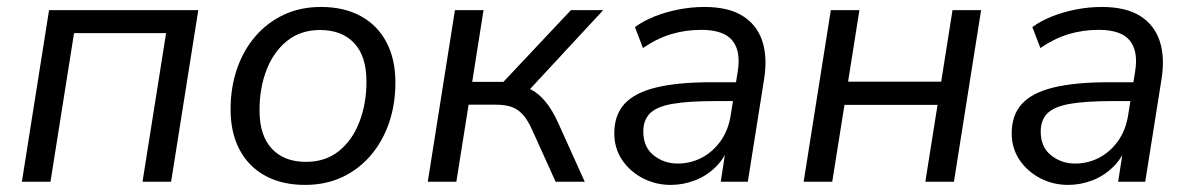

<svg xmlns="http://www.w3.org/2000/svg" viewBox="-20 -515 3381 544"><path d="M42 0 119 -486.3H541.8L464.8 0H383.8L450.6 -421.2H189.8L123 0Z M844.2 8.9Q779.1 8.9 731.6 -17Q684.1 -42.9 658.7 -91.1Q633.3 -139.2 633.3 -205.2Q633.3 -266.9 651.4 -319.7Q669.5 -372.4 703.5 -412Q737.6 -451.6 784.5 -473.4Q831.3 -495.3 889.4 -495.3Q955 -495.3 1002.3 -469.3Q1049.6 -443.4 1074.9 -395.5Q1100.3 -347.6 1100.3 -281.2Q1100.3 -219.4 1082.2 -166.7Q1064.1 -114 1030.1 -74.4Q996 -34.8 949.2 -12.9Q902.3 8.9 844.2 8.9ZM846.7 -56.4Q902.2 -56.4 940.4 -87.1Q978.5 -117.9 998.4 -169.8Q1018.3 -221.7 1018.3 -284.1Q1018.3 -355.8 983.5 -392.9Q948.6 -430 886.9 -430Q831.9 -430 793.5 -399.2Q755.1 -368.4 735.2 -317Q715.3 -265.7 715.3 -202.2Q715.3 -131 750.2 -93.7Q785 -56.4 846.7 -56.4Z M1192 0 1269 -486.3H1350L1317.9 -283.1H1406.4L1597.6 -486.3H1689.1L1470.4 -250.4L1440.6 -273.2Q1465.1 -271.7 1486.1 -260.5Q1507.1 -249.3 1525.9 -226.5Q1544.8 -203.7 1561.9 -165.9L1636.8 0H1554.3L1487.7 -147.2Q1475 -175.5 1460.8 -190.9Q1446.7 -206.3 1428.5 -212.4Q1410.3 -218.4 1385.5 -218.4H1307.7L1273 0Z M1880.2 8.9Q1837.9 8.9 1801.4 -10Q1765 -28.9 1742.7 -61.8Q1720.5 -94.8 1720.5 -137.3Q1720.5 -188.8 1749.2 -220.5Q1778 -252.2 1839 -267.1Q1900 -282 1995.5 -282H2076L2067.7 -228.6H2006.8Q1929.8 -228.6 1885.2 -220.7Q1840.7 -212.9 1821.7 -193.9Q1802.7 -174.9 1802.7 -142.1Q1802.7 -98.1 1832.1 -74.9Q1861.4 -51.6 1900.2 -51.6Q1936.4 -51.6 1968 -68Q1999.5 -84.4 2021.8 -115.5Q2044 -146.6 2050.6 -190.1L2070.1 -311.7Q2079.7 -369.8 2055.1 -400.1Q2030.5 -430.4 1967.1 -430.4Q1922 -430.4 1881.6 -418.2Q1841.1 -405.9 1801.7 -378.9L1779 -438.3Q1803 -455.8 1835.1 -468.6Q1867.2 -481.3 1903.5 -488.3Q1939.8 -495.3 1975.6 -495.3Q2044 -495.3 2084.5 -469.7Q2125 -444.2 2140 -398.2Q2154.9 -352.1 2144.9 -290.3L2098.8 0H2022.1L2039.1 -110.4H2049.1Q2035.7 -69.8 2009.1 -43.2Q1982.5 -16.7 1948.9 -3.9Q1915.3 8.9 1880.2 8.9Z M2257 0 2334 -486.3H2415L2382.9 -283.6H2646.7L2678.8 -486.3H2759.8L2682.8 0H2601.8L2636.4 -217.9H2372.7L2338 0Z M3006.2 8.9Q2963.9 8.9 2927.4 -10Q2891 -28.9 2868.7 -61.8Q2846.5 -94.8 2846.5 -137.3Q2846.5 -188.8 2875.2 -220.5Q2904 -252.2 2965 -267.1Q3026 -282 3121.5 -282H3202L3193.7 -228.6H3132.8Q3055.8 -228.6 3011.2 -220.7Q2966.7 -212.9 2947.7 -193.9Q2928.7 -174.9 2928.7 -142.1Q2928.7 -98.1 2958.1 -74.9Q2987.4 -51.6 3026.2 -51.6Q3062.4 -51.6 3094 -68Q3125.5 -84.4 3147.8 -115.5Q3170 -146.6 3176.6 -190.1L3196.1 -311.7Q3205.7 -369.8 3181.1 -400.1Q3156.5 -430.4 3093.1 -430.4Q3048 -430.4 3007.6 -418.2Q2967.1 -405.9 2927.7 -378.9L2905 -438.3Q2929 -455.8 2961.1 -468.6Q2993.2 -481.3 3029.5 -488.3Q3065.8 -495.3 3101.6 -495.3Q3170 -495.3 3210.5 -469.7Q3251 -444.2 3266 -398.2Q3280.9 -352.1 3270.9 -290.3L3224.8 0H3148.1L3165.1 -110.4H3175.1Q3161.7 -69.8 3135.1 -43.2Q3108.5 -16.7 3074.9 -3.9Q3041.3 8.9 3006.2 8.9Z"/></svg>

Font: Nunito Sans 12pt ExtraLight
Style: Italic
Weight: 200
Italic angle: -9°
Designer: Vernon Adams
Foundry: Vernon Adams
Version: Version 3.101;gftools[0.9.27]